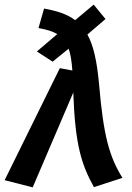

<svg xmlns="http://www.w3.org/2000/svg" viewBox="-42 -793 568 828"><path d="M385 -432C376 -530 361 -597 335 -644L336 -645L413 -711L362 -773L282 -706C248 -732 204 -746 148 -756L124 -672C158 -666 185 -658 205 -646L117 -571L185 -527L254 -583C263 -558 267 -528 270 -489L216 -499L-22 -16L99 15L274 -394C282 -168 309 -84 363 14L486 -26C429 -118 404 -208 385 -432Z"/></svg>

Font: Fira Sans Medium
Style: Italic
Weight: 500
Italic angle: -8°
Designer: bBox Type GmbH & Carrois Corporate GbR & Edenspiekermann AG
Foundry: bBox Type GmbH & Carrois Corporate GbR & Edenspiekermann AG
Version: Version 4.301;PS 004.301;hotconv 1.0.88;makeotf.lib2.5.64775